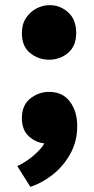

<svg xmlns="http://www.w3.org/2000/svg" viewBox="-20 -551 367 746"><path d="M98 175 47 94Q63 88 85.5 72.5Q108 57 127 38Q146 19 152 6Q119 3 92 -21.5Q65 -46 65 -92Q65 -142 97.5 -168Q130 -194 171 -194Q224 -194 252.5 -155Q281 -116 280 -57Q279 1 252.5 48Q226 95 185 127.5Q144 160 98 175ZM171 -319Q129 -319 97 -345Q65 -371 65 -422Q65 -457 81 -481Q97 -505 121.5 -518Q146 -531 173 -531Q214 -531 245 -503Q276 -475 276 -423Q276 -372 244.5 -345.5Q213 -319 171 -319Z"/></svg>

Font: Onest Black
Style: Regular
Weight: 900
Designer: Dmitri Voloshin, Andrey Kudryavtsev
Foundry: Dmitri Voloshin, Andrey Kudryavtsev
Version: Version 1.000;gftools[0.9.33]